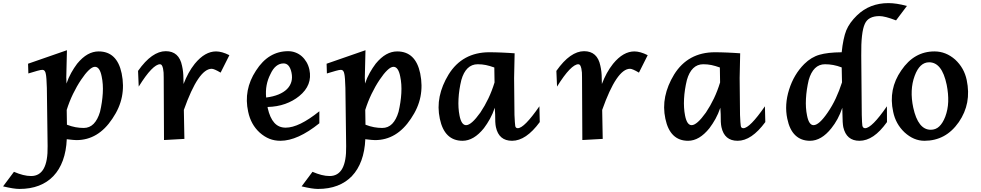

<svg xmlns="http://www.w3.org/2000/svg" viewBox="-183 -899 6349 1242"><path d="M-92.8 212.4Q-62 225.6 -34.4 232.7Q-6.8 239.7 18.1 239.7Q128.4 239.7 125 46.4L120.1 -330.1Q119.1 -363.8 117.4 -387.5Q115.7 -411.1 113.3 -420.9Q108.9 -447.3 91.3 -447.3Q81.1 -447.3 58.3 -440.9Q35.6 -434.6 0.5 -423.8L-1.5 -486.8L250 -574.2L245.6 -392.1L246.1 -393.1L247.1 -358.4Q259.8 -396 277.6 -427.7Q295.4 -459.5 315.9 -486.8Q349.6 -527.8 384 -547.1Q418.5 -566.4 455.1 -566.4Q574.2 -566.4 604 -424.3Q620.1 -346.2 605.7 -273.4Q591.3 -200.7 543.9 -131.3Q452.1 7.3 311.5 7.3Q303.7 7.3 288.3 5.9Q272.9 4.4 252.9 2Q252.4 2 252.4 2Q252.4 2 249 1Q245.6 78.6 223.6 138.7Q201.7 198.7 162.6 239.7Q123.5 280.8 68.4 302Q13.2 323.2 -57.1 323.2Q-75.7 323.2 -101.8 319.1Q-127.9 314.9 -163.1 306.6ZM250 -92.3Q278.8 -81.1 305.4 -76.2Q332 -71.3 358.4 -71.3Q396.5 -71.3 422.6 -97.9Q448.7 -124.5 463.9 -175.3Q478.5 -237.3 481.9 -296.1Q485.4 -355 474.6 -404.8Q462.4 -466.8 431.2 -466.8Q414.1 -466.8 391.1 -444.8Q368.2 -422.9 341.8 -383.3Q313.5 -341.3 289.3 -291.3Q265.1 -241.2 248.5 -188Z M877.9 6.8 876 -397.5Q876.5 -415 875.2 -429.9Q874 -444.8 871.6 -456.1Q868.2 -470.2 863.8 -476.8Q859.4 -483.4 852.1 -483.4Q829.1 -483.4 794.7 -448Q760.3 -412.6 714.4 -338.9L710 -440.4Q755.4 -504.9 800.3 -536.4Q845.2 -567.9 889.2 -567.9Q975.6 -567.9 994.6 -473.1Q1003.4 -435.5 1003.4 -391.1L1004.4 -355.5Q1018.6 -393.1 1036.4 -425.5Q1054.2 -458 1076.7 -486.3Q1110.4 -527.3 1144.8 -546.9Q1179.2 -566.4 1214.4 -566.4Q1252.4 -566.4 1300.8 -542L1244.1 -429.2Q1202.1 -454.1 1186.5 -454.1Q1100.6 -454.1 1006.3 -188L1009.8 -0.5Z M1882.8 -101.6Q1813 -45.4 1749.8 -16.8Q1686.5 11.7 1630.9 11.7Q1592.8 11.7 1560.1 -1.2Q1527.3 -14.2 1496.6 -41.5Q1439.9 -93.3 1422.4 -175.8Q1391.1 -317.4 1472.7 -441.9Q1513.7 -505.9 1565.7 -536.9Q1617.7 -567.9 1681.2 -567.9Q1706.1 -567.9 1728.5 -559.3Q1751 -550.8 1768.8 -535.2Q1786.6 -519.5 1799.6 -497.6Q1812.5 -475.6 1818.4 -448.7Q1829.1 -398.4 1812.5 -355.5Q1795.9 -312.5 1752.4 -277.3Q1712.9 -245.1 1661.4 -226.8Q1609.9 -208.5 1547.9 -207L1548.8 -199.7Q1563 -136.7 1591.3 -105Q1619.6 -73.2 1665 -73.2Q1708 -73.2 1762.2 -99.6Q1816.4 -126 1882.8 -179.2ZM1565.9 -418.5Q1548.8 -385.3 1541.7 -347.9Q1534.7 -310.5 1538.6 -268.1Q1584.5 -273.9 1618.4 -287.8Q1652.3 -301.8 1673.3 -322.5Q1694.3 -343.3 1701.9 -370.4Q1709.5 -397.5 1702.6 -429.7Q1689.9 -488.8 1651.4 -488.8Q1625 -488.8 1603.5 -471.4Q1582 -454.1 1565.9 -418.5Z M1838.4 212.4Q1869.1 225.6 1896.7 232.7Q1924.3 239.7 1949.2 239.7Q2059.6 239.7 2056.2 46.4L2051.3 -330.1Q2050.3 -363.8 2048.6 -387.5Q2046.9 -411.1 2044.4 -420.9Q2040 -447.3 2022.5 -447.3Q2012.2 -447.3 1989.5 -440.9Q1966.8 -434.6 1931.6 -423.8L1929.7 -486.8L2181.2 -574.2L2176.8 -392.1L2177.2 -393.1L2178.2 -358.4Q2190.9 -396 2208.7 -427.7Q2226.6 -459.5 2247.1 -486.8Q2280.8 -527.8 2315.2 -547.1Q2349.6 -566.4 2386.2 -566.4Q2505.4 -566.4 2535.2 -424.3Q2551.3 -346.2 2536.9 -273.4Q2522.5 -200.7 2475.1 -131.3Q2383.3 7.3 2242.7 7.3Q2234.9 7.3 2219.5 5.9Q2204.1 4.4 2184.1 2Q2183.6 2 2183.6 2Q2183.6 2 2180.2 1Q2176.8 78.6 2154.8 138.7Q2132.8 198.7 2093.8 239.7Q2054.7 280.8 1999.5 302Q1944.3 323.2 1874 323.2Q1855.5 323.2 1829.3 319.1Q1803.2 314.9 1768.1 306.6ZM2181.2 -92.3Q2210 -81.1 2236.6 -76.2Q2263.2 -71.3 2289.6 -71.3Q2327.6 -71.3 2353.8 -97.9Q2379.9 -124.5 2395 -175.3Q2409.7 -237.3 2413.1 -296.1Q2416.5 -355 2405.8 -404.8Q2393.6 -466.8 2362.3 -466.8Q2345.2 -466.8 2322.3 -444.8Q2299.3 -422.9 2272.9 -383.3Q2244.6 -341.3 2220.5 -291.3Q2196.3 -241.2 2179.7 -188Z M3017.6 -202.1Q3004.4 -162.6 2986.3 -130.1Q2968.3 -97.7 2947.3 -69.8Q2881.8 11.7 2809.1 11.7Q2691.9 11.7 2662.1 -130.9Q2646.5 -203.6 2661.1 -275.1Q2675.8 -346.7 2718.8 -417Q2763.2 -488.8 2829.3 -524.9Q2895.5 -561 2982.4 -561Q2999.5 -561 3020.3 -560.5Q3041 -560.1 3062.7 -559.1Q3084.5 -558.1 3106 -556.9Q3127.4 -555.7 3146 -554.2L3142.6 -394V-395L3145 -155.3Q3146 -127.4 3147.5 -109.6Q3148.9 -91.8 3149.9 -85Q3151.9 -69.8 3166.5 -69.8Q3208 -69.8 3306.2 -211.4L3308.6 -109.4Q3219.7 11.7 3129.4 11.7Q3043.9 11.7 3024.9 -76.7Q3022 -89.4 3020.8 -111.3Q3019.5 -133.3 3020 -161.1ZM3014.6 -462.4Q2984.9 -473.1 2960 -478.3Q2935.1 -483.4 2907.2 -483.4Q2868.7 -483.4 2842 -457.5Q2815.4 -431.6 2801.3 -381.3Q2786.1 -318.8 2783 -259.5Q2779.8 -200.2 2789.6 -151.4Q2801.8 -89.4 2832 -89.4Q2866.2 -89.4 2924.3 -170.9Q2953.6 -214.8 2976.3 -262.5Q2999 -310.1 3016.1 -365.7Z M3584 6.8 3582 -397.5Q3582.5 -415 3581.3 -429.9Q3580.1 -444.8 3577.6 -456.1Q3574.2 -470.2 3569.8 -476.8Q3565.4 -483.4 3558.1 -483.4Q3535.2 -483.4 3500.7 -448Q3466.3 -412.6 3420.4 -338.9L3416 -440.4Q3461.4 -504.9 3506.3 -536.4Q3551.3 -567.9 3595.2 -567.9Q3681.6 -567.9 3700.7 -473.1Q3709.5 -435.5 3709.5 -391.1L3710.4 -355.5Q3724.6 -393.1 3742.4 -425.5Q3760.3 -458 3782.7 -486.3Q3816.4 -527.3 3850.8 -546.9Q3885.3 -566.4 3920.4 -566.4Q3958.5 -566.4 4006.8 -542L3950.2 -429.2Q3908.2 -454.1 3892.6 -454.1Q3806.6 -454.1 3712.4 -188L3715.8 -0.5Z M4476.6 -202.1Q4463.4 -162.6 4445.3 -130.1Q4427.2 -97.7 4406.2 -69.8Q4340.8 11.7 4268.1 11.7Q4150.9 11.7 4121.1 -130.9Q4105.5 -203.6 4120.1 -275.1Q4134.8 -346.7 4177.7 -417Q4222.2 -488.8 4288.3 -524.9Q4354.5 -561 4441.4 -561Q4458.5 -561 4479.2 -560.5Q4500 -560.1 4521.7 -559.1Q4543.5 -558.1 4564.9 -556.9Q4586.4 -555.7 4605 -554.2L4601.6 -394V-395L4604 -155.3Q4605 -127.4 4606.4 -109.6Q4607.9 -91.8 4608.9 -85Q4610.8 -69.8 4625.5 -69.8Q4667 -69.8 4765.1 -211.4L4767.6 -109.4Q4678.7 11.7 4588.4 11.7Q4502.9 11.7 4483.9 -76.7Q4481 -89.4 4479.7 -111.3Q4478.5 -133.3 4479 -161.1ZM4473.6 -462.4Q4443.8 -473.1 4418.9 -478.3Q4394 -483.4 4366.2 -483.4Q4327.6 -483.4 4301 -457.5Q4274.4 -431.6 4260.3 -381.3Q4245.1 -318.8 4241.9 -259.5Q4238.8 -200.2 4248.5 -151.4Q4260.7 -89.4 4291 -89.4Q4325.2 -89.4 4383.3 -170.9Q4412.6 -214.8 4435.3 -262.5Q4458 -310.1 4475.1 -365.7Z M5265.6 -201.7Q5252.4 -162.1 5234.6 -129.4Q5216.8 -96.7 5194.8 -69.3Q5130.4 11.7 5056.6 11.7Q4999 11.7 4961.7 -23.9Q4924.3 -59.6 4909.7 -131.3Q4890.6 -221.7 4921.4 -319.3Q4952.1 -417.5 5019.5 -484.9Q5042 -507.3 5067.1 -522.5Q5092.3 -537.6 5118.7 -544.9Q5143.6 -552.2 5179.4 -556.4Q5215.3 -560.5 5261.7 -561Q5266.1 -605 5273.7 -641.1Q5281.2 -677.2 5291 -701.7Q5301.8 -728 5319.3 -752.2Q5336.9 -776.4 5360.4 -799.3Q5401.9 -839.4 5452.6 -859.1Q5503.4 -878.9 5564 -878.9Q5588.9 -878.9 5618.7 -874.5Q5648.4 -870.1 5683.6 -860.4L5613.3 -767.1Q5576.7 -781.2 5550 -788.1Q5523.4 -794.9 5505.9 -794.9Q5470.7 -794.9 5446.8 -782.7Q5422.9 -770.5 5411.6 -745.1Q5398.9 -718.3 5393.1 -667Q5387.2 -615.7 5388.2 -538.6L5391.6 -155.3Q5392.6 -127 5393.3 -109.9Q5394 -92.8 5395.5 -85.4Q5399.4 -69.8 5413.1 -69.8Q5456.5 -69.8 5554.2 -211.4L5554.7 -109.4Q5510.7 -47.9 5466.6 -18.1Q5422.4 11.7 5376.5 11.7Q5292 11.7 5272 -76.7Q5269.5 -89.4 5268.1 -111.1Q5266.6 -132.8 5266.6 -161.1ZM5261.7 -462.9Q5233.9 -473.6 5207.3 -478.5Q5180.7 -483.4 5153.8 -483.4Q5115.2 -483.4 5088.9 -457.5Q5062.5 -431.6 5048.3 -381.3Q5033.7 -319.3 5030.5 -259.8Q5027.3 -200.2 5037.6 -151.4Q5049.8 -89.4 5079.6 -89.4Q5115.2 -89.4 5170.9 -170.9Q5201.2 -214.8 5223.6 -263.2Q5246.1 -311.5 5263.7 -366.2Z M5796.9 11.7Q5727.5 11.7 5668 -43Q5610.8 -97.2 5594.7 -175.8Q5562.5 -321.8 5647 -443.4Q5689.5 -505.9 5742.9 -536.1Q5796.4 -566.4 5861.8 -566.4Q5935.5 -566.4 5995.6 -513.7Q6053.7 -460 6070.3 -381.8Q6086.4 -304.7 6073.7 -237.3Q6061 -169.9 6019.5 -109.4Q5976.6 -47.9 5920.9 -18.1Q5865.2 11.7 5796.9 11.7ZM5837.9 -59.6Q5870.1 -59.6 5892.8 -81.1Q5915.5 -102.5 5931.6 -144Q5948.7 -189.5 5950.7 -240.5Q5952.6 -291.5 5940.9 -350.6Q5925.3 -424.8 5897 -460.4Q5868.7 -496.1 5827.1 -496.1Q5766.1 -496.1 5733.9 -408.7Q5716.8 -362.8 5714.6 -311.3Q5712.4 -259.8 5724.6 -202.6Q5755.9 -59.6 5837.9 -59.6Z"/></svg>

Font: IranNastaliq
Style: Regular
Weight: 400
Designer: Hossein Zahedi
Version: Version 1.5